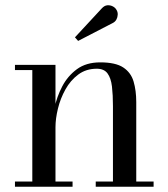

<svg xmlns="http://www.w3.org/2000/svg" viewBox="-20 -705 636 725"><path d="M189.5 -460V-19.5H254V0H36.5V-19.5H102V-440.5H36.5V-460ZM494.5 -319.5V-19.5H560V0H341.5V-19.5H406.5V-304.5Q406.5 -346.5 402.8 -378.2Q399 -410 386 -427.8Q373 -445.5 345.5 -445.5Q305 -445.5 275.5 -423.5Q246 -401.5 227 -367.2Q208 -333 198.8 -295Q189.5 -257 189.5 -224.5L177 -222Q177 -255 185.8 -297.2Q194.5 -339.5 215 -378.8Q235.5 -418 270.5 -443.8Q305.5 -469.5 358.5 -469.5Q416.5 -469.5 445.5 -450.2Q474.5 -431 484.5 -397Q494.5 -363 494.5 -319.5ZM275 -550.5 263 -564 364 -673Q374 -684 385 -685Q396 -686 405.8 -681Q415.5 -676 420 -667.5Q425 -659.5 424.5 -649.5Q424 -639.5 419.5 -631.2Q415 -623 406.5 -618.5Z"/></svg>

Font: Bodoni Moda SC
Style: Regular
Weight: 400
Designer: Owen Earl
Foundry: indestructible type
Version: Version 2.005